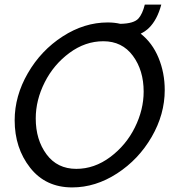

<svg xmlns="http://www.w3.org/2000/svg" viewBox="-20 -813 761 838"><path d="M594 -666Q645 -626 672 -560.5Q699 -495 699 -420Q699 -314 642 -215.5Q585 -117 491 -56Q397 5 295 5Q179 5 111.5 -81Q44 -167 44 -288Q44 -394 101.5 -493.5Q159 -593 253.5 -654Q348 -715 450 -715Q480 -715 505 -709Q564 -710 584 -732Q602 -752 612 -793H684Q666 -726 630 -691Q616 -677 594 -666ZM313 -76Q392 -76 461 -127.5Q530 -179 568.5 -256.5Q607 -334 607 -413Q607 -506 560 -569.5Q513 -633 431 -633Q352 -633 283 -582Q214 -531 175 -453.5Q136 -376 136 -296Q136 -203 183 -139.5Q230 -76 313 -76Z"/></svg>

Font: Raleway-v4020 Medium
Style: Italic
Weight: 500
Italic angle: -12°
Designer: Matt McInerney, Pablo Impallari, Rodrigo Fuenzalida
Foundry: Matt McInerney, Pablo Impallari, Rodrigo Fuenzalida
Version: Version 4.020;PS 004.020;hotconv 1.0.88;makeotf.lib2.5.64775